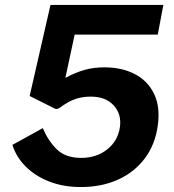

<svg xmlns="http://www.w3.org/2000/svg" viewBox="-20 -743 703 774"><path d="M305.5 11Q235.5 11 179 -11Q122.5 -33 84 -71.2Q45.5 -109.5 30 -159L152.5 -226.5Q174 -175.5 209 -141Q244 -106.5 307 -106.5Q369.5 -106.5 412.5 -141Q455.5 -175.5 463.5 -231Q470.5 -283 438.2 -318.2Q406 -353.5 346 -353.5Q314 -353.5 285.5 -344.5Q257 -335.5 217.5 -306.5Q210 -303.5 207.2 -303.5Q204.5 -303.5 197.5 -307L99.5 -356L183.5 -723H638.5L616 -603.5H281L243.5 -429Q285.5 -451.5 322 -461.5Q358.5 -471.5 401 -471.5Q471.5 -471.5 523.8 -444.2Q576 -417 601.2 -364.5Q626.5 -312 616 -236.5Q605.5 -160 563.8 -104.5Q522 -49 456 -19Q390 11 305.5 11Z"/></svg>

Font: Public Sans
Style: Bold Italic
Weight: 700
Italic angle: -8°
Designer: The Public Sans project authors (U.S. Web Design System). Libre Franklin designed by Pablo Impallari and Rodrigo Fuenzal
Version: Version 1.008; ttfautohint (v1.8.1) -l 8 -r 50 -G 200 -x 14 